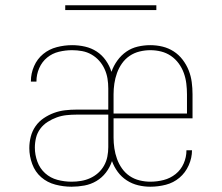

<svg xmlns="http://www.w3.org/2000/svg" viewBox="-20 -699 840 727"><path d="M251 8Q220 8 189.5 0Q159 -8 136 -28Q113 -48 102 -78Q91 -108 91 -138Q91 -160 96.5 -181.5Q102 -203 114.5 -221Q127 -239 145.5 -251.5Q164 -264 184.5 -271.5Q205 -279 226.5 -281.5Q248 -284 270 -284H390V-364Q390 -383 387 -401.5Q384 -420 376 -437.5Q368 -455 355.5 -469Q343 -483 326.5 -492.5Q310 -502 291 -505.5Q272 -509 253 -509Q228 -509 203 -503Q178 -497 158.5 -481Q139 -465 128.5 -441Q118 -417 118 -391V-390H97V-392Q97 -421 109 -448.5Q121 -476 143.5 -494.5Q166 -513 195 -520.5Q224 -528 253 -528Q278 -528 302 -522.5Q326 -517 346 -504Q366 -491 380.5 -470.5Q395 -450 402 -427Q410 -450 424.5 -470Q439 -490 458.5 -503.5Q478 -517 501.5 -522.5Q525 -528 549 -528Q573 -528 595.5 -522.5Q618 -517 637.5 -504.5Q657 -492 671.5 -473Q686 -454 694.5 -432.5Q703 -411 706 -388Q709 -365 709 -342V-251H410V-178Q410 -158 413 -137.5Q416 -117 423 -97.5Q430 -78 442 -61Q454 -44 471 -32.5Q488 -21 508.5 -16Q529 -11 549 -11Q575 -11 600 -17.5Q625 -24 645 -40Q665 -56 675.5 -80Q686 -104 686 -130H707Q707 -101 694.5 -73Q682 -45 659.5 -26Q637 -7 608 0.5Q579 8 549 8Q526 8 503 2.5Q480 -3 460 -16Q440 -29 426 -48Q412 -67 404 -89Q396 -65 381 -45.5Q366 -26 345 -13.5Q324 -1 299.5 3.5Q275 8 251 8ZM410 -269H688V-342Q688 -362 685.5 -382.5Q683 -403 676 -422.5Q669 -442 656.5 -459Q644 -476 627 -487.5Q610 -499 590 -504Q570 -509 549 -509Q529 -509 508.5 -504Q488 -499 471 -487.5Q454 -476 442 -459Q430 -442 423 -422.5Q416 -403 413 -382.5Q410 -362 410 -342ZM251 -11Q269 -11 287 -14Q305 -17 321.5 -24.5Q338 -32 351.5 -44Q365 -56 374 -72Q383 -88 386.5 -106Q390 -124 390 -142V-265H270Q251 -265 232 -263Q213 -261 195 -254.5Q177 -248 160.5 -237.5Q144 -227 132.5 -211.5Q121 -196 116.5 -177.5Q112 -159 112 -140Q112 -113 121.5 -87Q131 -61 151 -43Q171 -25 197.5 -18Q224 -11 251 -11ZM227 -661V-679H572V-661Z"/></svg>

Font: Iosevka Aile Thin
Style: Regular
Weight: 100
Designer: Belleve Invis
Foundry: Belleve Invis
Version: Version 31.1.0; ttfautohint (v1.8.4)